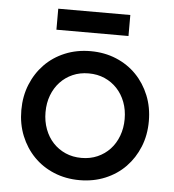

<svg xmlns="http://www.w3.org/2000/svg" viewBox="-51 -722 708 783"><g transform="rotate(5 303.5 -330.5)"><path d="M303 14Q246 14 198 -6Q150 -26 115.5 -61.5Q81 -97 61.5 -145Q42 -193 42 -250Q42 -307 61.5 -355Q81 -403 115.5 -438.5Q150 -474 198 -494Q246 -514 303 -514Q360 -514 408 -494Q456 -474 490.5 -438.5Q525 -403 544.5 -355Q564 -307 564 -250Q564 -193 544.5 -145Q525 -97 490.5 -61.5Q456 -26 408 -6Q360 14 303 14ZM303 -77Q339 -77 368.5 -90Q398 -103 419.5 -126Q441 -149 453 -181Q465 -213 465 -250Q465 -288 453 -319.5Q441 -351 419.5 -374Q398 -397 368.5 -410Q339 -423 303 -423Q267 -423 237.5 -410Q208 -397 186.5 -374Q165 -351 153 -319.5Q141 -288 141 -250Q141 -213 153 -181Q165 -149 186.5 -126Q208 -103 237.5 -90Q267 -77 303 -77ZM156 -675H451V-589H156Z"/></g></svg>

Font: NT Somic Medium
Style: Regular
Weight: 500
Designer: Ravid Balaliev — lead type designer, mastering
Michael Voronin — secret advisor, marketing
Ivan Kovalenko — best boy
Foundry: NT Type
Version: Version 0.7